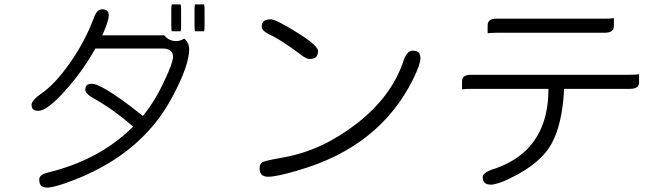

<svg xmlns="http://www.w3.org/2000/svg" viewBox="-20 -794 3040 879"><path d="M766.1 -773.9Q764.2 -766.6 764.2 -749V-676.8Q764.2 -659.7 766.1 -650.9H807.1Q809.1 -658.7 809.1 -676.8V-749Q809.1 -765.6 807.1 -773.9ZM872.6 -773.9Q870.6 -766.6 870.6 -749V-676.8Q870.6 -659.7 872.6 -650.9H914.6Q916.5 -658.7 916.5 -676.8V-749Q916.5 -765.6 914.6 -773.9ZM786.1 -606Q753.4 -606 731.9 -632.3H448.2L454.6 -646.5Q478 -702.1 478 -722.7Q478 -737.3 471.2 -744.1Q463.9 -751.5 447.3 -751.5Q423.3 -751.5 409.2 -711.4Q368.7 -602.5 298.8 -503.9Q229 -404.8 165 -362.8Q130.9 -337.9 125.5 -320.8Q124.5 -318.4 124.5 -316.4Q124.5 -300.8 131.6 -293.7Q138.7 -286.6 155.3 -286.6Q195.8 -286.6 277.3 -377.7Q358.9 -468.8 413.1 -566.4L416 -571.8H725.6Q750.5 -571.8 762.2 -560.1Q772 -550.3 772 -534.2Q772 -506.3 730.2 -418.5Q688.5 -330.6 640.6 -271L634.3 -263.2Q576.7 -309.1 536.6 -337.4Q461.4 -391.1 422.4 -405.8Q408.7 -410.6 400.4 -410.6Q379.9 -410.6 373.5 -398.9Q370.6 -393.1 370.6 -383.3Q370.6 -365.2 405.3 -345.7Q497.1 -294.4 581.1 -221.7L589.4 -214.4L581.5 -206.5Q430.2 -60.1 198.7 -3.9Q176.3 1.5 166.5 11.2Q159.7 18.1 159.7 28.3Q159.7 47.9 168.5 56.6Q176.8 64.9 195.3 64.9Q218.3 64.9 272.9 46.9Q495.6 -29.8 634.8 -168.9Q716.8 -250.5 771.5 -355Q846.2 -495.6 846.2 -569.3Q846.2 -595.2 827.6 -613.8L823.2 -617.7Q807.1 -606 786.1 -606Z M1869.1 -562Q1842.3 -562 1827.1 -514.2Q1771.5 -351.1 1614 -228.8Q1456.5 -106.4 1284.2 -74.7Q1209.5 -61.5 1188 -54.2Q1183.6 -52.7 1181.2 -51.3Q1168.5 -43 1168.5 -24.4Q1168.5 -3.9 1178 5.6Q1187.5 15.1 1208 15.1Q1247.6 15.1 1346.7 -14.6Q1717.3 -122.1 1870.6 -430.2Q1904.8 -499.5 1904.8 -527.3Q1904.8 -532.2 1904.3 -536.4Q1903.8 -540.5 1902.3 -543.5Q1900.4 -549.8 1896.5 -553.7Q1888.2 -562 1869.1 -562ZM1218.8 -705.6Q1196.3 -705.6 1186.5 -695.8Q1178.2 -687.5 1178.2 -670.9Q1178.2 -662.6 1187 -653.8Q1195.8 -645 1213.4 -636.2Q1266.1 -612.3 1358.9 -542.5Q1382.8 -523.9 1396.5 -523.9Q1417.5 -523.9 1427.2 -533.2Q1436 -542.5 1436 -561.5Q1436 -575.2 1400.9 -603.5Q1377.9 -621.6 1345.7 -641.6Q1244.1 -705.6 1218.8 -705.6Z M2212.4 -641.6Q2228 -644 2253.9 -644H2748Q2772.9 -644 2783.2 -654.3Q2790.5 -661.6 2790.5 -676.3V-710.9Q2774.9 -708.5 2748 -708.5H2253.9Q2229.5 -708.5 2219.7 -698.7Q2212.4 -691.4 2212.4 -676.3ZM2562.5 -387.2H2864.3Q2888.7 -387.2 2898.4 -397Q2905.8 -404.3 2905.8 -419.4V-454.1Q2890.1 -451.7 2864.3 -451.7H2136.7Q2112.3 -451.7 2102.5 -441.9Q2095.2 -434.6 2095.2 -419.4V-384.8Q2110.8 -387.2 2136.7 -387.2H2490.7V-377Q2488.3 -206.1 2391.6 -109.4Q2336.4 -54.2 2250 -23.4Q2210.4 -12.2 2196.8 2Q2189.9 8.8 2189.9 15.6Q2189.9 33.7 2198.7 42.5Q2207.5 51.3 2228.5 51.3Q2240.7 51.3 2263.9 43.9Q2287.1 36.6 2325.7 17.1Q2456.5 -47.9 2504.9 -135.7Q2553.2 -223.6 2562 -377.4Z"/></svg>

Font: YuPearl-ExtraLight
Style: ExtraLight
Weight: 200
Designer: Max Yao
Foundry: Max-Everyday
Version: Version 1.011; ttfautohint (v1.8.3)